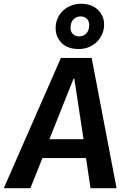

<svg xmlns="http://www.w3.org/2000/svg" viewBox="-63 -998 666 1018"><path d="M393 -160H162L98 0H-43L260 -691H423L555 0H417ZM199 -260H380L331 -581H327ZM357 -805Q380 -805 395 -821Q410 -837 410 -866Q410 -886 397.5 -898.5Q385 -911 365 -911Q341 -911 326 -895Q311 -879 311 -850Q311 -830 323.5 -817.5Q336 -805 357 -805ZM354 -738Q296 -738 264 -770Q232 -802 232 -849Q232 -876 242 -899.5Q252 -923 270 -940.5Q288 -958 313 -968Q338 -978 368 -978Q423 -978 456 -946Q489 -914 489 -868Q489 -841 478.5 -817Q468 -793 450 -775.5Q432 -758 407.5 -748Q383 -738 354 -738Z"/></svg>

Font: Xgbmvzvtohvqztyvzapvmeyoton
Style: Regular
Weight: 500
Italic angle: -8°
Designer: Carrois Corporate & Edenspiekermann
Foundry: Carrois Corporate GbR & Edenspiekermann AG
Version: Version 2.001